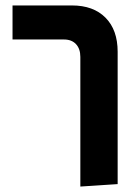

<svg xmlns="http://www.w3.org/2000/svg" viewBox="-20 -556 510 705"><path d="M275 -347Q275 -377 259 -394Q243 -411 215 -411H26V-536H244Q323 -536 367.5 -491Q412 -446 412 -366V120L275 129Z"/></svg>

Font: Secular One
Style: Regular
Weight: 400
Designer: Michal Sahar
Foundry: Hagilda
Version: Version 1.000